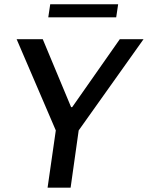

<svg xmlns="http://www.w3.org/2000/svg" viewBox="-20 -867 683 887"><path d="M199.8 0 237.8 -264.5 56.8 -686H177.5L308.5 -372H313.5L533.5 -686H643.2L343.5 -264.5L306.2 0ZM203 -786.8 212 -847.2H525.8L516.8 -786.8Z"/></svg>

Font: Chivo Medium
Style: Italic
Weight: 500
Italic angle: -8.05°
Designer: Hector Gatti
Foundry: Omnibus-Type
Version: Version 2.002